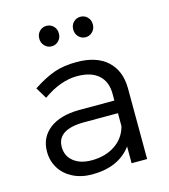

<svg xmlns="http://www.w3.org/2000/svg" viewBox="-110 -818 796 907"><g transform="rotate(-15 288.5 -364.0)"><path d="M153 -681Q153 -703 167 -717Q181 -731 201 -731Q221 -731 235 -717Q249 -703 249 -681Q249 -660 235 -645.5Q221 -631 201 -631Q181 -631 167 -645.5Q153 -660 153 -681ZM319 -681Q319 -703 333 -717Q347 -731 367 -731Q387 -731 401 -717Q415 -703 415 -681Q415 -660 401 -645.5Q387 -631 367 -631Q347 -631 333 -645.5Q319 -660 319 -681ZM422 -82Q359 3 229 3Q176 3 135 -18Q94 -39 72 -75Q50 -111 50 -156Q50 -225 102 -265.5Q154 -306 247 -307H420V-340Q420 -399 384 -431.5Q348 -464 279 -464Q198 -464 112 -403L79 -458Q135 -495 182.5 -512Q230 -529 294 -529Q391 -529 443.5 -481Q496 -433 497 -348L498 0H422ZM421 -181V-245H257Q123 -245 123 -159Q123 -115 156 -88.5Q189 -62 244 -62Q311 -62 358.5 -93.5Q406 -125 421 -181Z"/></g></svg>

Font: Kalaa
Style: Regular
Weight: 400
Version: Version 1.20 June 5, 2016